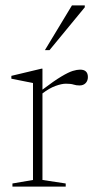

<svg xmlns="http://www.w3.org/2000/svg" viewBox="-20 -690 358 710"><path d="M276 -432.5Q305 -432.5 305 -405Q305 -391.5 296.8 -382.8Q288.5 -374 274 -374Q262 -374 252.2 -377.2Q242.5 -380.5 224 -380.5Q208 -380.5 185.2 -372.2Q162.5 -364 137 -344.5V-24.5L223 -11.5V0H26V-11.5L102 -24.5V-383L22 -399V-409.5L133 -436H137V-358.5Q180.5 -391.5 207 -407.2Q233.5 -423 249.2 -427.8Q265 -432.5 276 -432.5ZM146 -504.5 246 -670H293.5V-663L163 -504.5Z"/></svg>

Font: Newsreader Text ExtraLight
Style: Regular
Weight: 275
Designer: Hugues Gentile
Foundry: Production Type
Version: Version 1.001